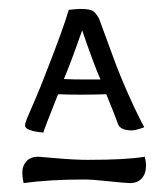

<svg xmlns="http://www.w3.org/2000/svg" viewBox="-20 -636 357 430"><path d="M177 -278Q264 -278 304 -285Q307 -275 307 -265Q307 -247 297.5 -236.5Q288 -226 271 -226Q261 -226 224 -230Q187 -234 168 -234Q91 -234 33 -226Q30 -238 30 -251Q30 -264 39 -274.5Q48 -285 66 -285Q68 -285 108 -281.5Q148 -278 177 -278ZM170 -458H205Q190 -492 164 -568Q137 -491 123 -459Q142 -458 170 -458ZM110 -425Q79 -347 77 -339Q36 -343 36 -355Q36 -360 41 -372Q46 -384 58 -411.5Q70 -439 81 -468Q122 -572 134 -614Q154 -616 159 -616Q178 -616 186 -612.5Q194 -609 202 -594Q206 -584 224 -534Q242 -484 253 -458Q280 -394 303 -351Q284 -344 275 -344Q249 -344 244 -359Q239 -374 218 -425Q194 -424 162 -424Q130 -424 110 -425Z"/></svg>

Font: Overlock SC
Style: Regular
Weight: 400
Designer: Dario Muhafara
Foundry: Dario Manuel Muhafara
Version: Version 1.001